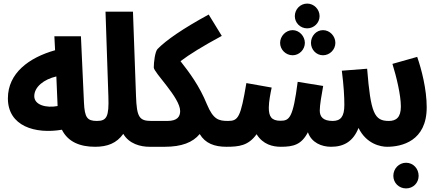

<svg xmlns="http://www.w3.org/2000/svg" viewBox="-20 -813 2448 1070"><path d="M510 5C558 5 588 -24 588 -69C588 -107 564 -139 520 -139C466 -139 452 -158 448 -240L431 -611H283L287 -533C141 -492 24 -405 24 -265C24 -109 177 -65 325 -90C359 -22 426 5 510 5ZM171 -277C171 -329 225 -371 294 -387L301 -222C237 -210 171 -228 171 -277Z M510 5C579 5 630 -15 667 -67C700 -11 763 5 813 5C861 5 890 -24 890 -69C890 -107 867 -139 823 -139C756 -139 742 -161 738 -277L721 -748H568L584 -275C588 -163 575 -139 520 -139Z M812 5H898C992 5 1054 -19 1093 -66C1124 -14 1175 5 1242 5C1290 5 1319 -26 1319 -69C1319 -107 1296 -139 1252 -139C1199 -139 1169 -146 1133 -232C1092 -333 1037 -407 986 -472C1036 -510 1107 -554 1216 -613L1143 -732C998 -653 906 -589 858 -540C844 -525 837 -467 837 -437C837 -408 984 -269 984 -194C984 -164 969 -139 913 -139H821Z M1692 -655C1730 -655 1761 -686 1761 -723C1761 -761 1730 -793 1692 -793C1653 -793 1623 -761 1623 -723C1623 -686 1653 -655 1692 -655ZM1611 -505C1648 -505 1679 -537 1679 -574C1679 -611 1648 -645 1611 -645C1572 -645 1541 -611 1541 -574C1541 -537 1572 -505 1611 -505ZM1780 -505C1818 -505 1849 -537 1849 -574C1849 -612 1818 -645 1780 -645C1742 -645 1713 -612 1713 -574C1713 -537 1742 -505 1780 -505ZM1241 5C1312 5 1364 -1 1410 -65C1446 -7 1501 5 1545 5C1616 5 1660 -7 1696 -76C1716 -18 1772 5 1825 5C1899 5 1949 -27 1978 -100C2022 -10 2102 5 2137 5C2186 5 2215 -24 2215 -69C2215 -107 2191 -139 2147 -139C2066 -139 2046 -182 2026 -430L1885 -419C1896 -332 1899 -274 1899 -228C1899 -164 1879 -139 1834 -139C1781 -139 1762 -162 1762 -197C1762 -227 1772 -284 1781 -334L1639 -357C1613 -157 1594 -140 1543 -140C1492 -140 1478 -165 1478 -213C1478 -247 1488 -297 1494 -325L1353 -350C1321 -159 1308 -139 1251 -139Z M2137 5C2218 5 2358 -26 2358 -215C2358 -316 2329 -427 2305 -496L2167 -457C2189 -386 2214 -284 2214 -219C2214 -158 2187 -139 2147 -139ZM2243 237C2283 237 2313 206 2313 167C2313 127 2283 94 2243 94C2203 94 2172 127 2172 167C2172 206 2203 237 2243 237Z"/></svg>

Font: Noto Sans Arabic UI XCn XBd
Style: Regular
Weight: 800
Width: 2
Designer: Monotype Design Team, Nadine Chahine and Nizar Qandah
Foundry: Monotype Imaging Inc.
Version: Version 2.010